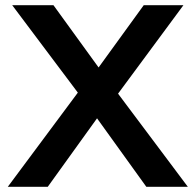

<svg xmlns="http://www.w3.org/2000/svg" viewBox="-20 -720 754 740"><path d="M10 0 280 -363 27 -700H186L360 -460L534 -700H687L435 -359L704 0H544L354 -264L164 0Z"/></svg>

Font: Red Hat Text SemiBold
Style: Regular
Weight: 600
Designer: Pentagram, MCKL
Foundry: MCKL
Version: Version 1.030